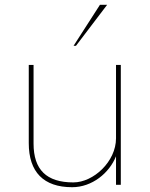

<svg xmlns="http://www.w3.org/2000/svg" viewBox="-20 -771 624 801"><path d="M484 -500H464V-194C464 -97 370 -10 286 -10C174 -10 120 -63 120 -172V-500H100V-174C100 -53 162 10 281 10C364 10 436 -49 464 -119V0H484ZM427 -751H397L287 -580H297Z"/></svg>

Font: Perun Thin
Style: Regular
Weight: 100
Foundry: Copyright (c) Stefan Peev, Context Ltd, 2016
Version: Version 1.089